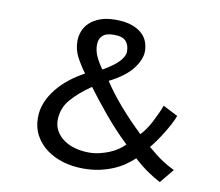

<svg xmlns="http://www.w3.org/2000/svg" viewBox="-79 -808 1050 916"><g transform="rotate(10 445.5 -350.0)"><path d="M125 -189Q125 -229 140 -264.5Q155 -300 180.5 -331.5Q206 -363 239.5 -389Q273 -415 310 -435Q284 -470 265.5 -505.5Q247 -541 247 -582Q247 -606 256 -629.5Q265 -653 284.5 -671.5Q304 -690 335 -701.5Q366 -713 410 -713Q456 -713 487.5 -702Q519 -691 538 -673.5Q557 -656 565 -634Q573 -612 573 -590Q573 -549 538.5 -504Q504 -459 427 -420Q465 -362 516 -304Q567 -246 620 -196Q632 -208 644.5 -226Q657 -244 668 -265Q679 -286 689 -307.5Q699 -329 706 -349L778 -312Q772 -295 760 -272Q748 -249 733.5 -225.5Q719 -202 704 -180.5Q689 -159 676 -144Q698 -125 715.5 -111.5Q733 -98 748.5 -88Q764 -78 778 -70Q792 -62 807 -55L751 13Q723 -1 689.5 -24Q656 -47 621 -79Q601 -61 577.5 -44.5Q554 -28 524.5 -15.5Q495 -3 459 5Q423 13 380 13Q328 13 282 -0.5Q236 -14 201 -40Q166 -66 145.5 -103.5Q125 -141 125 -189ZM563 -136Q533 -164 502.5 -197Q472 -230 445 -262.5Q418 -295 394.5 -325Q371 -355 354 -378Q295 -338 257.5 -294.5Q220 -251 220 -193Q220 -164 234 -140.5Q248 -117 271.5 -100.5Q295 -84 326.5 -75.5Q358 -67 393 -67Q419 -67 444.5 -73Q470 -79 492.5 -88.5Q515 -98 533 -110.5Q551 -123 563 -136ZM342 -580Q342 -552 354.5 -524.5Q367 -497 388 -468Q444 -500 466.5 -526Q489 -552 489 -572Q489 -604 472.5 -622.5Q456 -641 414 -641Q376 -641 359 -624.5Q342 -608 342 -580Z"/></g></svg>

Font: PT Sans Caption
Style: Regular
Weight: 400
Designer: A.Korolkova, O.Umpeleva, V.Yefimov
Foundry: ParaType Ltd
Version: Version 2.004W OFL